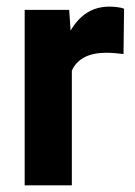

<svg xmlns="http://www.w3.org/2000/svg" viewBox="-20 -558 405 578"><path d="M196.3 0H54.3V-528.3H188.3L196.3 -410.4ZM351.8 -395.3Q340.9 -396.9 326.5 -398Q312.1 -399.2 300.6 -399.2Q261.7 -399.2 236.4 -386.7Q211 -374.1 198.6 -350.1Q186.2 -326.1 185 -291L156.2 -301Q156.2 -369.6 173.8 -423.2Q191.5 -476.8 225.8 -507.4Q260.2 -538.1 309.7 -538.1Q320.7 -538.1 333.3 -536.5Q346 -534.9 353.5 -531.8Z"/></svg>

Font: Heebo
Style: Regular
Weight: 400
Designer: Oded Ezer
Foundry: Ezer Type House
Version: Version 3.100